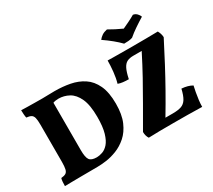

<svg xmlns="http://www.w3.org/2000/svg" viewBox="-161 -1191 1656 1495"><g transform="rotate(-30 667.0 -443.5)"><path d="M37 3Q37 -17 38.5 -35Q40 -53 44 -66Q71 -68 85.5 -76.5Q100 -85 105.5 -107.5Q111 -130 111 -174V-506Q111 -548 105.5 -569Q100 -590 85.5 -598.5Q71 -607 43 -610Q40 -623 38.5 -643.5Q37 -664 37 -679Q58 -678 90.5 -677.5Q123 -677 159 -676.5Q195 -676 228 -676Q251 -676 278 -677Q305 -678 337 -678Q408 -678 473.5 -665.5Q539 -653 590.5 -619Q642 -585 672 -521Q702 -457 702 -355Q702 -258 674 -193.5Q646 -129 601.5 -90Q557 -51 506.5 -31.5Q456 -12 410 -6Q364 0 333 0Q306 0 263.5 0.5Q221 1 175.5 1Q130 1 92 2Q54 3 37 3ZM365 -67Q388 -67 416 -76.5Q444 -86 468.5 -113.5Q493 -141 509 -195Q525 -249 525 -338Q525 -445 497.5 -504.5Q470 -564 426 -588Q382 -612 333 -612Q305 -612 284 -604V-178Q284 -113 300.5 -90Q317 -67 365 -67ZM814 -678Q832 -677 861.5 -677Q891 -677 925 -676.5Q959 -676 992 -676Q1025 -676 1050 -676Q1100 -676 1158.5 -676.5Q1217 -677 1265 -678Q1272 -665 1277 -650.5Q1282 -636 1283 -617Q1232 -517 1184.5 -427.5Q1137 -338 1087.5 -250Q1038 -162 981 -67H1047Q1095 -67 1124 -77Q1153 -87 1171 -116Q1189 -145 1202 -201Q1259 -197 1296 -175Q1291 -153 1285 -121.5Q1279 -90 1275 -56.5Q1271 -23 1271 3Q1208 1 1139.5 0.5Q1071 0 1012 0Q950 0 891.5 0.5Q833 1 791 3Q774 -22 774 -58Q832 -159 883.5 -248Q935 -337 983.5 -425Q1032 -513 1081 -610H1006Q972 -610 949.5 -599Q927 -588 911.5 -557.5Q896 -527 884 -469Q857 -469 832 -472Q807 -475 790 -482Q803 -526 808.5 -580Q814 -634 814 -678ZM991 -727Q938 -782 851 -842Q865 -860 883 -872Q901 -884 930 -890Q955 -875 986.5 -859Q1018 -843 1047 -830Q1071 -841 1105 -857.5Q1139 -874 1162 -888Q1183 -885 1197 -870Q1211 -855 1216 -840Q1178 -817 1137.5 -789.5Q1097 -762 1067 -736Q1050 -730 1030.5 -728.5Q1011 -727 991 -727Z"/></g></svg>

Font: Vollkorn ExtraBold
Style: Regular
Weight: 800
Designer: Friedrich Althausen
Foundry: Friedrich Althausen
Version: Version 5.000; ttfautohint (v1.8.3)